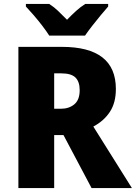

<svg xmlns="http://www.w3.org/2000/svg" viewBox="-20 -951 687 971"><path d="M293 -714Q566 -714 566 -501Q566 -431 535.5 -385Q505 -339 452 -311L647 0H443L301 -268H254V0H73V-714ZM290 -580H254V-401H288Q329 -401 356 -423.5Q383 -446 383 -495Q383 -538 361.5 -559Q340 -580 290 -580ZM527 -931V-918Q511 -900 489.5 -874Q468 -848 446.5 -820.5Q425 -793 410 -771H229Q215 -793 194 -820.5Q173 -848 151 -873.5Q129 -899 111 -918V-931H229Q254 -915 274 -895.5Q294 -876 319 -851Q343 -876 364.5 -895.5Q386 -915 411 -931Z"/></svg>

Font: Noto Sans Disp ExtBd
Style: Regular
Weight: 800
Designer: Monotype Design Team
Foundry: Monotype Imaging Inc.
Version: Version 2.000;GOOG;noto-source:20170915:90ef993387c0; ttfaut